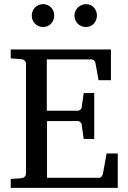

<svg xmlns="http://www.w3.org/2000/svg" viewBox="-20 -911 623 931"><path d="M376 -306 386 -237H437V-460H386L376 -391C376 -383 366 -374 358 -374H207V-623H425C435 -623 442 -613 443 -604L458 -522H518V-671H32V-628L84 -624C96 -623 106 -614 106 -602V-69C106 -57 96 -48 84 -47L32 -43V0H551V-167H497L479 -68C478 -61 470 -49 462 -49H208V-324H359C366 -324 377 -313 377 -306ZM189 -891C158 -891 134 -866 134 -835C134 -804 158 -780 189 -780C220 -780 243 -805 243 -836C243 -866 220 -891 189 -891ZM397 -891C367 -891 341 -866 341 -836C341 -804 365 -780 397 -780C428 -780 450 -805 450 -836C450 -867 427 -891 397 -891Z"/></svg>

Font: Veleka
Style: Regular
Weight: 400
Designer: Stefan Peev, Context Ltd, 2016; SIL International, 1997-2014.
Foundry: Stefan Peev, Context Ltd, 2016
Version: Version 1.000